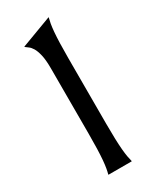

<svg xmlns="http://www.w3.org/2000/svg" viewBox="-183 -754 660 808"><g transform="rotate(-30 147.5 -350.0)"><path d="M90.8 -2Q93.8 -12.2 96.4 -27.3Q99.1 -42.5 101.1 -64.9Q103 -87.4 104 -118.4Q105 -149.4 105 -190.9V-508.8Q105 -550.3 99.1 -574.7Q93.3 -599.1 85.2 -612.3Q77.1 -625.5 68.6 -631.3Q60.1 -637.2 54.2 -642.1V-644L204.1 -700.2V-698.2Q201.2 -688 198.5 -672.9Q195.8 -657.7 193.8 -635Q191.9 -612.3 190.9 -581.3Q189.9 -550.3 189.9 -508.8V-190.9Q189.9 -149.4 190.9 -118.4Q191.9 -87.4 193.8 -64.9Q195.8 -42.5 198.5 -27.3Q201.2 -12.2 204.1 -2V0H90.8Z"/></g></svg>

Font: Marcellus
Style: Regular
Weight: 400
Designer: Astigmatic (AOETI)
Foundry: Astigmatic (AOETI)
Version: Version 1.000